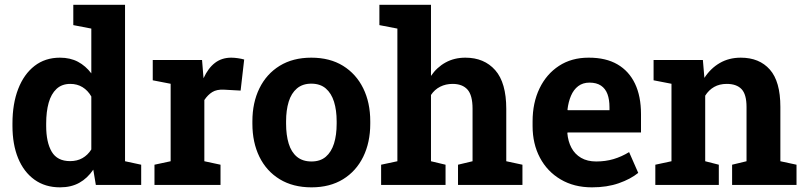

<svg xmlns="http://www.w3.org/2000/svg" viewBox="-20 -782 3404 812"><path d="M233.9 10.3Q170.9 10.3 125.7 -22.2Q80.6 -54.7 56.6 -113Q32.7 -171.4 32.7 -249.5V-259.8Q32.7 -343.3 56.9 -405.8Q81.1 -468.3 126 -503.2Q170.9 -538.1 233.4 -538.1Q276.9 -538.1 309.6 -520.8Q342.3 -503.4 366.2 -471.7V-661.1L290 -675.8V-761.7H366.2H508.8V-100.1L577.1 -85.4V0H385.3L374.5 -64.5Q349.6 -27.8 315.2 -8.8Q280.8 10.3 233.9 10.3ZM276.4 -100.6Q306.2 -100.6 328.6 -113.3Q351.1 -126 366.2 -149.9V-374Q351.6 -399.4 329.1 -413.3Q306.6 -427.2 277.3 -427.2Q241.7 -427.2 219 -406Q196.3 -384.8 185.8 -347.2Q175.3 -309.6 175.3 -259.8V-249.5Q175.3 -180.2 198.7 -140.4Q222.2 -100.6 276.4 -100.6Z M633.3 0V-85.4L701.7 -100.1V-427.7L626 -442.4V-528.3H834.5L839.8 -462.9L840.8 -451.2Q860.4 -494.1 889.2 -516.1Q918 -538.1 958 -538.1Q970.7 -538.1 985.8 -535.9Q1001 -533.7 1012.7 -530.3L997.6 -398.9L926.8 -402.8Q896.5 -404.3 877.7 -392.6Q858.9 -380.9 844.2 -358.9V-100.1L912.6 -85.4V0Z M1297.4 10.3Q1219.2 10.3 1163.1 -23.9Q1106.9 -58.1 1077.1 -118.9Q1047.4 -179.7 1047.4 -258.8V-269Q1047.4 -347.7 1077.1 -408.4Q1106.9 -469.2 1162.8 -503.7Q1218.8 -538.1 1296.4 -538.1Q1375 -538.1 1430.7 -503.7Q1486.3 -469.2 1516.1 -408.7Q1545.9 -348.1 1545.9 -269V-258.8Q1545.9 -179.7 1516.1 -118.9Q1486.3 -58.1 1430.7 -23.9Q1375 10.3 1297.4 10.3ZM1297.4 -99.1Q1334.5 -99.1 1357.9 -119.1Q1381.3 -139.2 1392.6 -175Q1403.8 -210.9 1403.8 -258.8V-269Q1403.8 -315.9 1392.6 -351.8Q1381.3 -387.7 1357.7 -408Q1334 -428.2 1296.4 -428.2Q1259.8 -428.2 1235.8 -408Q1211.9 -387.7 1200.9 -351.8Q1189.9 -315.9 1189.9 -269V-258.8Q1189.9 -210.9 1200.9 -174.8Q1211.9 -138.7 1235.8 -118.9Q1259.8 -99.1 1297.4 -99.1Z M1591.8 0V-85.4L1660.6 -100.1V-661.1L1584.5 -675.8V-761.7H1802.7V-460.9Q1827.6 -497.6 1864.5 -517.8Q1901.4 -538.1 1948.2 -538.1Q2027.8 -538.1 2074.5 -485.1Q2121.1 -432.1 2121.1 -321.3V-100.1L2189.5 -85.4V0H1917V-85.4L1978.5 -100.1V-322.3Q1978.5 -379.4 1957 -403.3Q1935.5 -427.2 1894 -427.2Q1865.2 -427.2 1841.6 -415.3Q1817.9 -403.3 1802.7 -380.4V-100.1L1864.3 -85.4V0Z M2483.4 10.3Q2407.7 10.3 2351.1 -23.2Q2294.4 -56.6 2263.4 -115.2Q2232.4 -173.8 2232.4 -249V-268.6Q2232.4 -347.2 2261.7 -408Q2291 -468.8 2344 -503.4Q2397 -538.1 2468.8 -538.1Q2469.7 -538.1 2470.7 -538.1Q2542.5 -538.1 2591.3 -509.8Q2640.1 -481.4 2665.5 -428.2Q2690.9 -375 2690.9 -299.3V-221.7H2380.4L2379.4 -218.8Q2382.3 -184.1 2396.7 -157Q2411.1 -129.9 2437.5 -114.5Q2463.9 -99.1 2501.5 -99.1Q2540.5 -99.1 2574.5 -109.1Q2608.4 -119.1 2640.6 -138.7L2679.2 -50.8Q2646.5 -24.4 2596.9 -7.1Q2547.4 10.3 2483.4 10.3ZM2381.3 -315.9H2557.6V-328.6Q2557.6 -360.8 2549.1 -384Q2540.5 -407.2 2521.7 -419.9Q2502.9 -432.6 2473.1 -432.6Q2444.8 -432.6 2425.3 -417.7Q2405.8 -402.8 2394.8 -377Q2383.8 -351.1 2379.9 -318.4Z M2751.5 0V-85.4L2819.8 -100.1V-427.7L2744.1 -442.4V-528.3H2952.6L2959 -452.6Q2985.4 -493.2 3024.2 -515.6Q3063 -538.1 3112.8 -538.1Q3191.4 -538.1 3235.8 -487.8Q3280.3 -437.5 3280.3 -330.1V-100.1L3348.6 -85.4V0H3076.2V-85.4L3137.2 -100.1V-329.6Q3137.2 -382.8 3116.2 -405Q3095.2 -427.2 3053.7 -427.2Q3022.9 -427.2 3000.2 -414.3Q2977.5 -401.4 2962.4 -377.4V-100.1L3020 -85.4V0Z"/></svg>

Font: Robotiche
Style: Bold
Weight: 700
Designer: Google
Version: Version 2.001